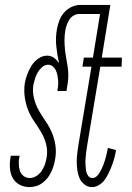

<svg xmlns="http://www.w3.org/2000/svg" viewBox="-20 -755 540 783"><path d="M100 8Q78 8 59.5 -2Q41 -12 31.5 -30Q22 -48 20.5 -70Q19 -92 23 -114L24 -120H60L59 -115Q56 -101 56.5 -86.5Q57 -72 61 -59Q65 -46 76 -37.5Q87 -29 101 -29Q115 -29 128 -37Q141 -45 149.5 -57.5Q158 -70 163 -84Q168 -98 170 -112Q175 -141 168 -167.5Q161 -194 147.5 -216.5Q134 -239 119 -260.5Q104 -282 94.5 -306.5Q85 -331 81 -358.5Q77 -386 81 -415Q84 -433 91 -451.5Q98 -470 108.5 -487Q119 -504 136 -516Q153 -528 172 -528Q188 -528 200.5 -519Q213 -510 220 -497Q220 -498 219.5 -498.5Q219 -499 219 -500L220 -501Q213 -533 209.5 -567Q206 -601 212 -635Q215 -653 222 -671.5Q229 -690 242 -704.5Q255 -719 272.5 -727Q290 -735 309 -735H412L406 -698H303Q291 -698 280 -691.5Q269 -685 262.5 -674.5Q256 -664 252 -652.5Q248 -641 246 -629Q243 -610 243 -591Q243 -572 245 -553Q247 -534 250.5 -516Q254 -498 256.5 -479.5Q259 -461 258.5 -441.5Q258 -422 254 -402L251 -384H214Q216 -395 217 -406Q218 -417 217 -428Q216 -439 214 -449Q212 -459 207.5 -468.5Q203 -478 195 -484.5Q187 -491 176 -491Q163 -491 152 -481.5Q141 -472 134 -460Q127 -448 123 -435Q119 -422 116 -409Q112 -381 118.5 -354.5Q125 -328 138 -305Q151 -282 166 -260.5Q181 -239 191.5 -214.5Q202 -190 206 -162.5Q210 -135 205 -107Q203 -93 199 -80Q195 -67 189 -54Q183 -41 174 -29.5Q165 -18 153 -9Q141 0 127 4Q113 8 100 8ZM355 8Q338 8 324.5 -2.5Q311 -13 304.5 -28Q298 -43 295.5 -60Q293 -77 293 -94.5Q293 -112 295 -129.5Q297 -147 300 -165L353 -483H316L322 -520H359L394 -735H430L395 -520H477L476 -483H389L335 -159Q333 -147 331.5 -134.5Q330 -122 329 -110Q328 -98 328.5 -86Q329 -74 330.5 -62Q332 -50 338.5 -39.5Q345 -29 357 -29Q366 -29 373.5 -35.5Q381 -42 385.5 -49.5Q390 -57 394 -65.5Q398 -74 401.5 -82.5Q405 -91 407.5 -100Q410 -109 412.5 -117.5Q415 -126 416.5 -134.5Q418 -143 420 -152L453 -143Q451 -128 447 -113Q443 -98 437.5 -83Q432 -68 425 -53Q418 -38 409 -24.5Q400 -11 385.5 -1.5Q371 8 355 8Z"/></svg>

Font: Iosevka Curly Extralight
Style: Italic
Weight: 200
Italic angle: -9°
Monospace: yes
Designer: Belleve Invis
Foundry: Belleve Invis
Version: Version 22.1.2; ttfautohint (v1.8.4)